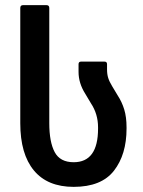

<svg xmlns="http://www.w3.org/2000/svg" viewBox="-20 -720 557 748"><path d="M59 -240V-689Q59 -700 70 -700H161Q172 -700 172 -689V-240Q172 -167 193 -127.5Q214 -88 267 -88Q362 -88 362 -219V-224Q362 -276 334 -318L312 -355Q286 -396 286 -440V-470Q286 -480 296 -480H387Q397 -480 397 -470V-449Q397 -431 401.5 -416.5Q406 -402 417 -384L438 -349Q455 -323 464 -293.5Q473 -264 473 -224V-219Q473 -118 424 -55Q375 8 267 8Q165 8 112 -56Q59 -120 59 -240Z"/></svg>

Font: Barlow GEO Semi Bold
Style: Regular
Weight: 600
Designer: Jeremy Tribby
Foundry: Tribby Type
Version: Version 1.408